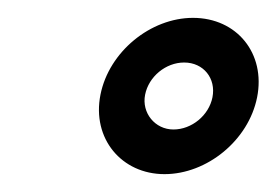

<svg xmlns="http://www.w3.org/2000/svg" viewBox="-20 -444 310 215"><path d="M142.5 -338C146.5 -358.2 165.6 -374 186.2 -374C207.9 -374 222.1 -356.2 217.9 -335C213.9 -314.8 194.7 -299 174.2 -299C153.6 -299 138.4 -317.6 142.5 -338ZM92.5 -338C82.7 -288.8 116.2 -249 164.2 -249C211.7 -249 258.3 -286.8 267.9 -335C277.7 -384.2 245.2 -424 196.1 -424C148.7 -424 102.1 -386.2 92.5 -338Z"/></svg>

Font: Smoothie
Style: OutlineIt
Weight: 400
Foundry: Cannot Into Space Fonts
Version: Version 0.8